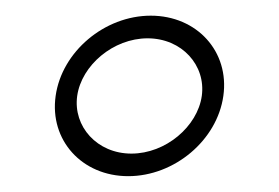

<svg xmlns="http://www.w3.org/2000/svg" viewBox="-20 -720 356 245"><path d="M78.5 -597.6C84 -636.6 124.5 -671.1 168.3 -671.1C212.1 -671.1 242.9 -636.6 237.5 -597.6C232 -558.6 191.5 -524 147.7 -524C103.9 -524 73.1 -558.6 78.5 -597.6ZM51 -597.6C43 -541.1 84.6 -495.2 143.6 -495.2C202.6 -495.2 257.1 -541.1 265 -597.6C273 -654.1 231.4 -700 172.4 -700C113.4 -700 58.9 -654.1 51 -597.6Z"/></svg>

Font: Hi.
Style: Regular
Weight: 400
Designer: Mew Too, Robert Jablonski
Foundry: Cannot Into Space Fonts
Version: Version 1.996